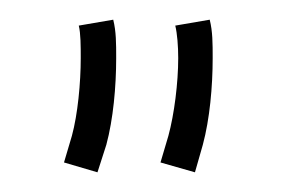

<svg xmlns="http://www.w3.org/2000/svg" viewBox="-20 -704 290 195"><path d="M151 -566 143 -539 178 -529 186 -557C193 -583 196 -616 196 -645C196 -660 196 -672 193 -684L158 -678C160 -670 161 -657 161 -645C161 -620 157 -588 151 -566ZM53 -566 45 -539 79 -529 88 -557C95 -583 98 -616 98 -645C98 -660 98 -672 95 -684L60 -678C62 -670 62 -657 62 -645C62 -620 59 -588 53 -566Z"/></svg>

Font: Rawengulk
Style: Regular
Weight: 400
Version: Version 0.9